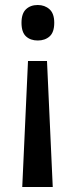

<svg xmlns="http://www.w3.org/2000/svg" viewBox="-20 -564 303 768"><path d="M197 -473Q197 -435 178.5 -418.5Q160 -402 131 -402Q102 -402 84 -418.5Q66 -435 66 -473Q66 -510 84 -527Q102 -544 131 -544Q159 -544 178 -527Q197 -510 197 -473ZM92 -320H168L191 184H69Z"/></svg>

Font: Noto Sans Sinhala SemiCondensed Medium
Style: Regular
Weight: 500
Width: 4
Designer: Jelle Bosma - Monotype Design Team
Foundry: Monotype Imaging Inc.
Version: Version 2.006; ttfautohint (v1.8.4.7-5d5b)